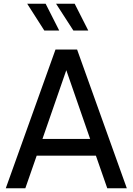

<svg xmlns="http://www.w3.org/2000/svg" viewBox="-20 -1011 712 1031"><path d="M11 0H116L177 -175H495L556 0H661L394 -745H278ZM208 -265 336 -634 464 -265ZM374 -847H454L381 -991H281ZM218 -847H298L225 -991H126Z"/></svg>

Font: Plus Jakarta Sans Medium
Style: Regular
Weight: 500
Designer: Gumpita Rahayu
Foundry: Tokotype
Version: Version 2.004; ttfautohint (v1.8.3)